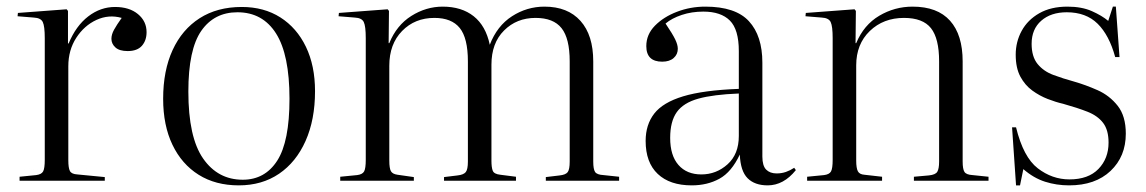

<svg xmlns="http://www.w3.org/2000/svg" viewBox="-20 -545 3457 579"><path d="M39 0V-12L89 -17Q105 -19 110 -28Q115 -37 115 -63V-430Q115 -466 109 -478.5Q103 -491 82 -492L33 -496L34 -506L181 -517L185 -512V-414H187Q209 -467 246 -495.5Q283 -524 327 -524Q370 -524 396 -502.5Q422 -481 422 -448Q422 -423 408 -407Q394 -391 365 -391Q340 -391 328 -402Q316 -413 316 -428Q316 -441 324 -455.5Q332 -470 347 -491Q308 -502 271 -485Q234 -468 210 -431Q186 -394 186 -345V-62Q186 -38 191 -29Q196 -20 213 -19L296 -11V0Z M700 14Q630 14 579 -18Q528 -50 500 -108.5Q472 -167 472 -247Q472 -332 500.5 -394Q529 -456 582 -490Q635 -524 709 -524Q776 -524 825.5 -492.5Q875 -461 902.5 -404Q930 -347 930 -270Q930 -184 901.5 -120Q873 -56 821.5 -21Q770 14 700 14ZM712 -3Q779 -3 816 -60.5Q853 -118 853 -247Q853 -380 812.5 -444Q772 -508 696 -508Q626 -508 587 -452Q548 -396 548 -269Q548 -131 592.5 -67Q637 -3 712 -3Z M1006 0V-12L1057 -17Q1073 -19 1078 -28Q1083 -37 1083 -63V-430Q1083 -466 1077 -478.5Q1071 -491 1050 -492L1001 -496L1002 -506L1149 -517L1153 -512L1152 -415H1154Q1176 -469 1220.5 -497Q1265 -525 1315 -525Q1372 -525 1408.5 -496Q1445 -467 1457 -410Q1479 -467 1524 -496Q1569 -525 1622 -525Q1692 -525 1730.5 -482Q1769 -439 1769 -360V-58Q1769 -35 1774.5 -26.5Q1780 -18 1800 -17L1847 -12V0H1626V-11L1668 -16Q1686 -18 1692 -26Q1698 -34 1698 -58V-360Q1698 -429 1673.5 -460Q1649 -491 1595 -491Q1538 -491 1500 -453Q1462 -415 1462 -350V-60Q1462 -40 1466 -30Q1470 -20 1489 -18L1536 -12V0H1319V-11L1360 -16Q1378 -18 1384.5 -26Q1391 -34 1391 -58V-360Q1391 -430 1366.5 -460.5Q1342 -491 1290 -491Q1231 -491 1192.5 -451.5Q1154 -412 1154 -347V-61Q1154 -37 1159 -28.5Q1164 -20 1179 -18L1228 -11V0Z M2066 14Q2000 14 1963.5 -20.5Q1927 -55 1927 -120Q1927 -169 1953 -202.5Q1979 -236 2040 -254.5Q2101 -273 2208 -277V-391Q2208 -456 2181 -483Q2154 -510 2101 -510Q2066 -510 2036 -500Q2006 -490 1987 -474Q2008 -443 2016 -426.5Q2024 -410 2024 -398Q2024 -381 2011.5 -370Q1999 -359 1977 -359Q1929 -359 1929 -406Q1929 -441 1955 -467.5Q1981 -494 2021.5 -509.5Q2062 -525 2107 -525Q2198 -525 2238.5 -481Q2279 -437 2279 -356V-73Q2279 -45 2290.5 -33.5Q2302 -22 2322 -22Q2337 -22 2350 -26.5Q2363 -31 2375 -39L2380 -32Q2343 14 2295 14Q2256 14 2234.5 -7.5Q2213 -29 2211 -79Q2186 -26 2149.5 -6Q2113 14 2066 14ZM2095 -19Q2140 -19 2174 -49.5Q2208 -80 2208 -135V-263Q2131 -260 2086 -247.5Q2041 -235 2021 -207Q2001 -179 2001 -129Q2001 -76 2026 -47.5Q2051 -19 2095 -19Z M2414 0V-12L2465 -17Q2481 -19 2486 -28Q2491 -37 2491 -63V-430Q2491 -466 2485 -478.5Q2479 -491 2458 -492L2409 -496L2410 -506L2557 -517L2561 -512L2560 -415H2562Q2585 -470 2631.5 -497.5Q2678 -525 2732 -525Q2807 -525 2845 -482.5Q2883 -440 2883 -360V-58Q2883 -35 2888.5 -26.5Q2894 -18 2913 -17L2961 -12V0H2736V-12L2781 -16Q2801 -18 2806.5 -27Q2812 -36 2812 -58V-360Q2812 -429 2787.5 -460Q2763 -491 2706 -491Q2644 -491 2603 -451.5Q2562 -412 2562 -348V-61Q2562 -38 2567 -28.5Q2572 -19 2587 -18L2640 -12V0Z M3044 14 3032 -161H3044Q3066 -71 3109.5 -37.5Q3153 -4 3205 -4Q3262 -4 3292.5 -35.5Q3323 -67 3323 -115Q3323 -153 3306.5 -174.5Q3290 -196 3259.5 -208Q3229 -220 3186 -232Q3164 -237 3139.5 -246.5Q3115 -256 3093 -272Q3071 -288 3057 -314Q3043 -340 3043 -380Q3043 -419 3061 -452Q3079 -485 3114 -505Q3149 -525 3199 -525Q3242 -525 3272.5 -511.5Q3303 -498 3322 -482L3336 -525H3345L3356 -373H3343Q3325 -439 3290 -473.5Q3255 -508 3197 -508Q3149 -508 3120 -482.5Q3091 -457 3091 -413Q3091 -374 3109 -352Q3127 -330 3156.5 -319Q3186 -308 3219 -299Q3254 -289 3290 -273Q3326 -257 3350.5 -226Q3375 -195 3375 -142Q3375 -73 3329 -29.5Q3283 14 3204 14Q3166 14 3131.5 3Q3097 -8 3066 -35L3056 14Z"/></svg>

Font: Literata 72pt Light
Style: Regular
Weight: 300
Designer: Latin by Veronika Burian and Jose Scaglione. Greek by Irene Vlachou. Cyrillic by Vera Evstafieva.
Foundry: TypeTogether
Version: Version 3.002